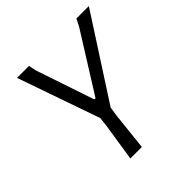

<svg xmlns="http://www.w3.org/2000/svg" viewBox="-174 -768 896 896"><g transform="rotate(-45 273.5 -320.0)"><path d="M284 -233 277 -187 257 0H181L210 -187L215 -233L73 -640H152L159 -605L257 -314H265L446 -603L465 -640H547Z"/></g></svg>

Font: Alegreya Sans SC
Style: Italic
Weight: 400
Italic angle: -7°
Designer: Juan Pablo del Peral
Foundry: Huerta Tipografica
Version: Version 2.008; ttfautohint (v1.6)